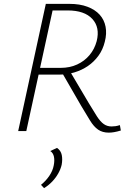

<svg xmlns="http://www.w3.org/2000/svg" viewBox="-20 -678 672 993"><path d="M74 0 217 -658H339Q393 -658 432.5 -643Q472 -628 495.5 -602Q519 -576 526 -540Q533 -504 522 -462Q512 -421 489 -389.5Q466 -358 434.5 -336.5Q403 -315 364.5 -303.5Q326 -292 283 -292H155L162 -327H294Q341 -327 379 -344.5Q417 -362 443 -393Q469 -424 480 -465Q498 -536 457.5 -580Q417 -624 330 -624H252L116 0ZM543 8Q510 8 487.5 -7.5Q465 -23 445.5 -55Q426 -87 399 -132L298 -307L336 -319L439 -145Q464 -103 481.5 -76Q499 -49 516.5 -36.5Q534 -24 557 -24Q567 -24 577.5 -25.5Q588 -27 600 -31L605 -3Q585 3 570 5.5Q555 8 543 8ZM208 295 192 278Q217 258 235 231.5Q253 205 258 177Q263 152 259 132.5Q255 113 240 103L275 87Q295 101 299.5 124Q304 147 299 174Q294 196 281.5 218.5Q269 241 250.5 260.5Q232 280 208 295Z"/></svg>

Font: Ysabeau Infant ExtraLight
Style: Italic
Weight: 250
Italic angle: -12°
Designer: Christian Thalmann (Catharsis Fonts)
Version: Version 2.001;gftools[0.9.30]; featfreeze: ss01,ss02,lnum